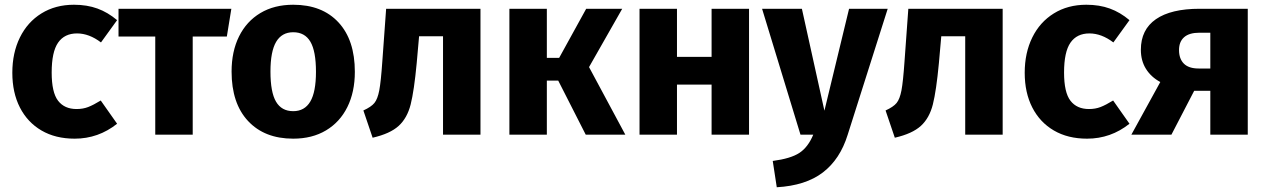

<svg xmlns="http://www.w3.org/2000/svg" viewBox="-20 -568 5344 810"><path d="M474 -483 406 -389Q356 -427 305 -427Q252 -427 225 -388Q198 -349 198 -262Q198 -178 225 -143Q252 -108 303 -108Q330 -108 352 -116.5Q374 -125 405 -144L474 -46Q395 17 295 17Q214 17 155 -17.5Q96 -52 64 -114.5Q32 -177 32 -261Q32 -345 64 -410Q96 -475 155 -511.5Q214 -548 292 -548Q347 -548 391 -532Q435 -516 474 -483Z M937 -414H793V0H635V-414H480V-531H956Z M1477 -265Q1477 -180 1445.5 -116.5Q1414 -53 1355.5 -18Q1297 17 1217 17Q1096 17 1026.5 -57.5Q957 -132 957 -266Q957 -351 988.5 -414.5Q1020 -478 1078.5 -513Q1137 -548 1217 -548Q1339 -548 1408 -473.5Q1477 -399 1477 -265ZM1121 -266Q1121 -179 1144.5 -139Q1168 -99 1217 -99Q1265 -99 1289 -139.5Q1313 -180 1313 -265Q1313 -352 1289.5 -392Q1266 -432 1217 -432Q1169 -432 1145 -391.5Q1121 -351 1121 -266Z M2007 -531V0H1849V-415H1748L1738 -302Q1727 -185 1712.5 -127.5Q1698 -70 1662 -37Q1626 -4 1552 13L1513 -102Q1546 -117 1559.5 -133.5Q1573 -150 1580 -186.5Q1587 -223 1593 -310L1609 -531Z M2465 -285 2618 0H2451L2335 -228H2287V0H2129V-531H2287V-324H2339L2453 -531H2605Z M2982 -211H2836V0H2678V-531H2836V-328H2982V-531H3140V0H2982Z M3556 1Q3524 104 3451.5 159.5Q3379 215 3257 222L3240 111Q3316 101 3352.5 77Q3389 53 3411 0H3357L3195 -531H3363L3458 -101L3562 -531H3725Z M4210 -531V0H4052V-415H3951L3941 -302Q3930 -185 3915.5 -127.5Q3901 -70 3865 -37Q3829 -4 3755 13L3716 -102Q3749 -117 3762.5 -133.5Q3776 -150 3783 -186.5Q3790 -223 3796 -310L3812 -531Z M4745 -483 4677 -389Q4627 -427 4576 -427Q4523 -427 4496 -388Q4469 -349 4469 -262Q4469 -178 4496 -143Q4523 -108 4574 -108Q4601 -108 4623 -116.5Q4645 -125 4676 -144L4745 -46Q4666 17 4566 17Q4485 17 4426 -17.5Q4367 -52 4335 -114.5Q4303 -177 4303 -261Q4303 -345 4335 -410Q4367 -475 4426 -511.5Q4485 -548 4563 -548Q4618 -548 4662 -532Q4706 -516 4745 -483Z M5244 -531V0H5086V-185H5018L4922 0H4753L4875 -222Q4836 -243 4814.5 -277.5Q4793 -312 4793 -358Q4793 -443 4856.5 -487Q4920 -531 5041 -531ZM5086 -279V-430H5040Q4997 -430 4975.5 -411Q4954 -392 4954 -357Q4954 -320 4974.5 -299.5Q4995 -279 5037 -279Z"/></svg>

Font: FiraGOUPP
Style: Bold
Weight: 700
Designer: bBox Type
Foundry: bBox Type GmbH
Version: Version 1.001